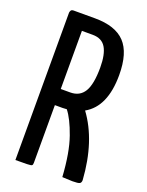

<svg xmlns="http://www.w3.org/2000/svg" viewBox="-134 -768 641 838"><g transform="rotate(20 186.0 -349.0)"><path d="M343 -503Q343 -356 256 -307Q338 -196 350 -18Q350 -6 343 -2Q336 2 309 2Q298 2 262 0Q255 -112 230.5 -181.5Q206 -251 179 -285L160 -284H124V-16Q124 -7 120.5 -4Q117 -1 97 -0.5Q77 0 44 0V-684Q44 -688 47 -694Q50 -700 60 -700H159Q254 -700 298.5 -653Q343 -606 343 -503ZM254 -506Q254 -567 235.5 -598Q217 -629 174 -629H124V-359H168Q212 -359 233 -393.5Q254 -428 254 -506Z"/></g></svg>

Font: Yanone Kaffeesatz
Style: Regular
Weight: 400
Designer: Yanone (Cyrillic: Daniel Pouzeot & Huerta Tipografica)
Foundry: Yanone
Version: Version 1.100;PS 001.100;hotconv 1.0.70;makeotf.lib2.5.58329